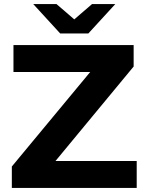

<svg xmlns="http://www.w3.org/2000/svg" viewBox="-20 -921 711 941"><path d="M413 -757 545 -901H431L344 -826L257 -901H143L275 -757ZM252 -132 635 -595V-700H46V-568H422L38 -105V0H650V-132Z"/></svg>

Font: Montserrat Lite
Style: Bold
Weight: 700
Designer: Julieta Ulanovsky
Foundry: Julieta Ulanovsky
Version: Version 7.200;PS 007.200;hotconv 1.0.88;makeotf.lib2.5.64775